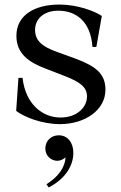

<svg xmlns="http://www.w3.org/2000/svg" viewBox="-20 -534 530 843"><path d="M427 -464C394 -486 319 -514 241 -514C130 -514 52 -466 52 -377C52 -298 107 -261 177 -234L257 -203C330 -175 362 -153 362 -110C362 -64 319 -18 246 -18C166 -18 92 -77 79 -192H61L51 -47C85 -21 163 11 243 11C355 11 443 -52 443 -140C443 -210 401 -243 313 -276L225 -308C169 -329 134 -353 134 -403C134 -450 171 -487 236 -487C313 -487 378 -441 386 -328H403ZM179 118C179 86 203 60 238 60C276 60 302 91 302 137C302 194 267 251 194 289L184 275C238 241 265 200 268 157C257 166 245 172 232 172C206 172 179 152 179 118Z"/></svg>

Font: Ortica Linear
Style: Regular
Weight: 400
Designer: Benedetta Bovani
Foundry: Collletttivo
Version: Version 2.000;Glyphs 3.1.2 (3151)